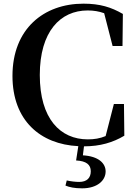

<svg xmlns="http://www.w3.org/2000/svg" viewBox="-20 -779 742 1047"><path d="M395 96C451 99 475 119 475 155C475 191 454 213 412 213C391 213 367 210 344 205L337 233C359 242 386 248 428 248C511 248 556 205 556 156C556 111 517 73 432 68L438 19C526 19 596 -2 658 -39L656 -212H601L556 -37C525 -24 494 -19 459 -19C309 -19 197 -131 197 -370C197 -607 309 -722 458 -722C491 -722 520 -717 548 -707L594 -528H648L650 -703C586 -740 525 -759 435 -759C219 -759 48 -622 48 -365C48 -122 200 8 407 18Z"/></svg>

Font: Noto Serif CJK KR
Style: Bold
Weight: 700
Designer: Ryoko NISHIZUKA 西塚涼子 (kana & ideographs); Frank Grießhammer (Latin, Greek & Cyrillic); Wenlong ZHANG 张文龙 (bopomofo); San
Foundry: Adobe
Version: Version 2.001;hotconv 1.1.0;makeotfexe 2.6.0